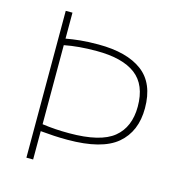

<svg xmlns="http://www.w3.org/2000/svg" viewBox="-109 -839 880 936"><g transform="rotate(15 331.0 -370.5)"><path d="M108 0V-741H142V-610Q175 -616 213.5 -620Q252 -624 305 -624Q449 -624 526.5 -566Q604 -508 604 -382Q604 -264.5 527.8 -200.2Q451.5 -136 278 -136Q242 -136 210.8 -137.8Q179.5 -139.5 142 -143V0ZM278 -169Q435.5 -169 501.8 -223Q568 -277 568 -381Q568 -490.5 501.8 -540.8Q435.5 -591 305 -591Q257 -591 217.5 -587.5Q178 -584 142 -577V-178Q174.5 -173.5 206.8 -171.2Q239 -169 278 -169Z"/></g></svg>

Font: Encode Sans Expanded Expanded Thin
Style: Regular
Weight: 100
Width: 7
Designer: Multiple Designers
Foundry: Impallari Type
Version: Version 3.000; ttfautohint (v1.8.3) -l 8 -r 50 -G 200 -x 14 